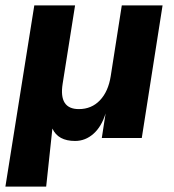

<svg xmlns="http://www.w3.org/2000/svg" viewBox="-25 -511 645 711"><path d="M-5 180 102 -491H253L207 -201Q192 -107 267 -107Q314 -107 345 -139.5Q376 -172 385 -229L426 -491H577L500 0H352L366 -91Q351 -42 321 -15.5Q291 11 253 11Q190 11 169 -35L146 180Z"/></svg>

Font: Nunito Sans ExtraBold
Style: Italic
Weight: 800
Italic angle: -9°
Designer: Vernon Adams
Foundry: Vernon Adams
Version: Version 3.006; ttfautohint (v1.8.3)